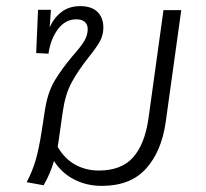

<svg xmlns="http://www.w3.org/2000/svg" viewBox="-20 -595 673 626"><path d="M571 -562 520 -195Q506 -100 455.5 -44.5Q405 11 312 11Q262 11 221.5 -10Q181 -31 156 -70Q143 -26 122 9L67 -1Q85 -35 96 -72Q107 -109 116 -168L127 -239Q136 -295 158.5 -332.5Q181 -370 218 -414Q243 -442 254.5 -461Q266 -480 266 -500Q266 -515 256.5 -523.5Q247 -532 229 -532Q193 -532 169 -500Q145 -468 138 -420L98 -422L104 -563H146L142 -506Q155 -536 180 -555.5Q205 -575 241 -575Q279 -575 298 -556Q317 -537 317 -505Q317 -480 305 -459Q293 -438 268 -407Q234 -364 213.5 -326Q193 -288 185 -233L171 -135L168 -116Q191 -77 225.5 -58Q260 -39 302 -39Q376 -39 414 -82Q452 -125 464 -208L513 -562Z"/></svg>

Font: FiraGO Light
Style: Italic
Weight: 300
Italic angle: -8°
Designer: bBox Type GmbH
Foundry: bBox Type GmbH
Version: Version 1.001